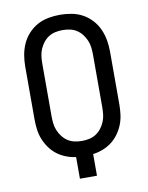

<svg xmlns="http://www.w3.org/2000/svg" viewBox="-84 -804 668 865"><g transform="rotate(-10 250.0 -371.5)"><path d="M211 0V-99Q188 -102 166 -110.5Q144 -119 125.5 -133Q107 -147 93 -166.5Q79 -186 70.5 -207.5Q62 -229 59 -252.5Q56 -276 56 -299V-540Q56 -567 60.5 -593Q65 -619 76 -643.5Q87 -668 105.5 -688Q124 -708 147 -720.5Q170 -733 196.5 -738Q223 -743 250 -743Q277 -743 303.5 -738Q330 -733 353 -720.5Q376 -708 394.5 -688Q413 -668 424 -643.5Q435 -619 439.5 -593Q444 -567 444 -540V-299Q444 -276 441 -252.5Q438 -229 429.5 -207.5Q421 -186 407 -166.5Q393 -147 374.5 -133Q356 -119 334 -110.5Q312 -102 289 -99V0ZM250 -166Q267 -166 283.5 -169.5Q300 -173 314 -182Q328 -191 338.5 -204.5Q349 -218 355.5 -233.5Q362 -249 364 -265.5Q366 -282 366 -299V-540Q366 -557 364 -573.5Q362 -590 355.5 -605.5Q349 -621 338.5 -634.5Q328 -648 314 -657Q300 -666 283.5 -669.5Q267 -673 250 -673Q233 -673 216.5 -669.5Q200 -666 186 -657Q172 -648 161.5 -634.5Q151 -621 144.5 -605.5Q138 -590 136 -573.5Q134 -557 134 -540V-299Q134 -282 136 -265.5Q138 -249 144.5 -233.5Q151 -218 161.5 -204.5Q172 -191 186 -182Q200 -173 216.5 -169.5Q233 -166 250 -166Z"/></g></svg>

Font: Iosevka SS18
Style: Regular
Weight: 400
Monospace: yes
Designer: Belleve Invis
Foundry: Belleve Invis
Version: Version 25.1.1; ttfautohint (v1.8.4)